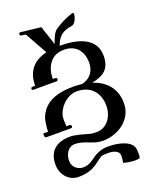

<svg xmlns="http://www.w3.org/2000/svg" viewBox="-195 -909 1088 1335"><g transform="rotate(-20 349.5 -241.0)"><path d="M631 -87C631 -204 559 -266 473 -295C561 -313 611 -348 611 -445C611 -579 478 -614 347 -614C357 -637 364 -658 385 -678C411 -703 447 -712 478 -716C501 -725 517 -765 517 -789C517 -793 514 -797 510 -797H506C462 -784 405 -756 368 -729C347 -714 328 -666 319 -637L276 -766C277 -772 273 -780 264 -780L123 -796H121C115 -796 111 -790 111 -785C111 -778 115 -772 123 -772L153 -768L245 -603C148 -580 92 -519 92 -411H72C64 -411 60 -405 60 -399C60 -393 64 -389 72 -389H242C250 -389 254 -395 254 -401C254 -407 250 -413 242 -413H224V-423C224 -456 234 -501 262 -534C284 -560 317 -578 365 -578H367C453 -578 500 -518 500 -434C500 -369 464 -325 404 -311C384 -311 364 -315 346 -315C213 -315 124 -281 84 -187C73 -161 67 -107 67 -80H43L42 -82C34 -82 30 -76 30 -70C30 -64 33 -48 41 -48H224C232 -48 236 -52 236 -58C236 -64 233 -72 225 -72H200C200 -83 198 -96 198 -113V-126C198 -194 271 -276 350 -276C454 -276 510 -206 510 -112C510 -33 462 38 384 38C356 38 342 36 316 28C290 20 231 4 201 4C99 4 37 51 37 154C37 227 89 288 160 288C279 288 311 232 356 208C364 204 378 202 392 202H412C447 202 489 215 489 248C489 264 487 288 483 302C507 309 542 315 570 315C583 315 595 313 604 310C606 300 607 292 607 279C607 273 606 264 606 254C606 182 499 159 425 159H421C389 159 366 166 341 177C299 196 270 237 214 237C173 237 135 207 135 162C135 107 166 64 211 64C285 64 331 110 404 110C519 110 631 35 631 -87Z"/></g></svg>

Font: Ponomar Unicode
Style: Regular
Weight: 400
Version: 1.3